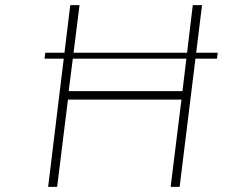

<svg xmlns="http://www.w3.org/2000/svg" viewBox="-20 -726 943 746"><path d="M156 -521H826L823 -498H153ZM765 -706 678 0H643L685 -339H244L202 0H167L253 -706H289L247 -372H689L729 -706Z"/></svg>

Font: Josefin Sans Thin ExtraLight
Style: Italic
Weight: 250
Italic angle: -7°
Version: Version 2.000